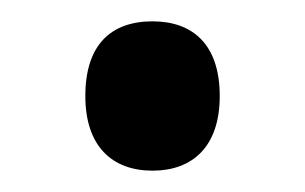

<svg xmlns="http://www.w3.org/2000/svg" viewBox="-20 -442 286 180"><path d="M60 -352C60 -305 85 -282 123 -282C160 -282 186 -304 186 -352C186 -401 160 -422 123 -422C84 -422 60 -400 60 -352Z"/></svg>

Font: Noto Sans Lao Looped Condensed Medium
Style: Regular
Weight: 500
Width: 3
Designer: Mark Frömberg, Ben Mitchell
Foundry: The Fontpad Ltd
Version: Version 1.002